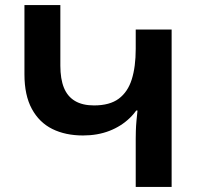

<svg xmlns="http://www.w3.org/2000/svg" viewBox="-20 -734 781 754"><path d="M654 0H513V-189Q513 -201 513.5 -220Q514 -239 516 -260.5Q518 -282 520 -300H513V-618H654ZM560 -599V-451Q560 -396 542 -350Q524 -304 490 -271Q456 -238 409.5 -220Q363 -202 306 -202Q237 -202 185.5 -227.5Q134 -253 105 -306.5Q76 -360 76 -442V-714H217V-476Q217 -424 231 -389.5Q245 -355 274.5 -337.5Q304 -320 349 -320Q411 -320 446.5 -346.5Q482 -373 497.5 -422.5Q513 -472 513 -542V-599Z"/></svg>

Font: Noto Sans Armenian
Style: Bold
Weight: 700
Version: Version 2.007